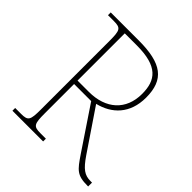

<svg xmlns="http://www.w3.org/2000/svg" viewBox="-193 -850 986 986"><g transform="rotate(45 300.0 -357.0)"><path d="M50 0H273V-20H233C183 -20 177 -31 177 -108V-321H301L456 -90C503 -21 518 0 596 0H600V-28H589C546 -28 521 -46 480 -106L329 -329C420 -351 488 -416 488 -533C488 -664 420 -714 253 -714H50V-694H93C143 -694 149 -683 149 -606V-108C149 -31 143 -20 93 -20H50ZM259 -346H177V-689H264C417 -689 460 -631 460 -532C460 -415 382 -346 259 -346Z"/></g></svg>

Font: Noto Serif Sinhala Thin
Style: Regular
Weight: 100
Designer: Jelle Bosma - Monotype Design Team
Foundry: Monotype Imaging Inc.
Version: Version 2.007